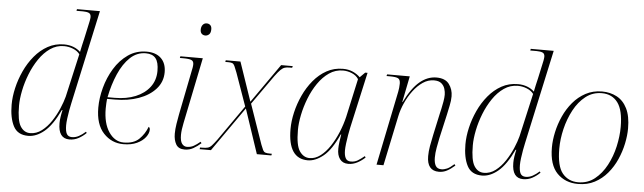

<svg xmlns="http://www.w3.org/2000/svg" viewBox="-48 -942 3802 1133"><g transform="rotate(5 1853.0 -375.0)"><path d="M145 10Q82 10 57 -38.5Q32 -87 32 -165Q32 -212 44 -264Q56 -316 79 -366Q102 -416 136 -457Q170 -498 213.5 -522Q257 -546 310 -546Q340 -546 365 -536.5Q390 -527 407 -510Q411 -530 415.5 -550Q420 -570 425 -591L448 -697Q449 -704 450 -709.5Q451 -715 451 -720Q451 -739 438 -744.5Q425 -750 404 -750H365L367 -760H503L382 -203Q378 -185 373.5 -160.5Q369 -136 366 -112Q363 -88 363 -72Q363 -37 372 -21Q381 -5 403 -5Q424 -5 443.5 -15.5Q463 -26 483 -44L488 -37Q468 -17 443 -3.5Q418 10 389 10Q323 10 323 -81Q323 -98 326 -118Q329 -138 334 -159H330Q287 -68 240 -29Q193 10 145 10ZM155 -7Q192 -7 223.5 -31Q255 -55 279.5 -92Q304 -129 321 -169Q338 -209 346 -240L404 -496Q390 -515 364 -525.5Q338 -536 310 -536Q266 -536 229 -510.5Q192 -485 163.5 -443Q135 -401 115.5 -351.5Q96 -302 86 -252.5Q76 -203 76 -163Q76 -75 97.5 -41Q119 -7 155 -7Z M709 10Q639 10 591 -41.5Q543 -93 543 -192Q543 -249 559.5 -310.5Q576 -372 608.5 -425.5Q641 -479 689 -512.5Q737 -546 799 -546Q854 -546 884.5 -516.5Q915 -487 915 -434Q915 -377 877.5 -335Q840 -293 777 -270.5Q714 -248 636 -248H590Q589 -241 588 -222Q587 -203 587 -191Q587 -103 622 -51.5Q657 0 710 0Q769 0 801 -31Q833 -62 849 -105Q857 -101 857 -89Q857 -67 839.5 -44Q822 -21 789 -5.5Q756 10 709 10ZM634 -258Q704 -258 757.5 -280Q811 -302 841.5 -342.5Q872 -383 872 -438Q872 -490 853 -513Q834 -536 795 -536Q742 -536 702 -498Q662 -460 634.5 -397Q607 -334 592 -258Z M1135 -671Q1122 -671 1113.5 -679Q1105 -687 1105 -703Q1105 -721 1114 -732Q1123 -743 1137 -743Q1150 -743 1158.5 -735Q1167 -727 1167 -711Q1167 -689 1157 -680Q1147 -671 1135 -671ZM1072 10Q1035 10 1020.5 -15.5Q1006 -41 1006 -78Q1006 -105 1011 -136.5Q1016 -168 1021 -194L1077 -475Q1078 -481 1078.5 -486Q1079 -491 1079 -496Q1079 -514 1065.5 -520Q1052 -526 1016 -526H997L999 -536H1132L1052 -145Q1048 -127 1045.5 -107.5Q1043 -88 1043 -74Q1043 -38 1054.5 -22.5Q1066 -7 1084 -7Q1106 -7 1124 -17Q1142 -27 1162 -44L1168 -36Q1147 -17 1123.5 -3.5Q1100 10 1072 10Z M1160 0 1162 -10H1175Q1196 -10 1208 -13.5Q1220 -17 1230.5 -28.5Q1241 -40 1259 -64L1406 -274L1337 -469Q1327 -495 1321.5 -507Q1316 -519 1308 -522.5Q1300 -526 1285 -526H1266L1268 -536H1355L1434 -305L1596 -536H1665L1662 -526H1646Q1630 -526 1618.5 -522.5Q1607 -519 1594.5 -507Q1582 -495 1562 -468L1439 -294L1521 -58Q1529 -37 1534 -27Q1539 -17 1548 -13.5Q1557 -10 1577 -10H1587L1585 0H1499L1411 -263L1227 0Z M1801 10Q1684 10 1684 -165Q1684 -212 1696 -264Q1708 -316 1731 -366Q1754 -416 1788 -457Q1822 -498 1865.5 -522Q1909 -546 1962 -546Q1995 -546 2020.5 -534.5Q2046 -523 2064 -505L2094 -535H2108L2034 -203Q2030 -185 2025.5 -159Q2021 -133 2018 -108Q2015 -83 2015 -68Q2015 -38 2024 -21.5Q2033 -5 2055 -5Q2078 -5 2095.5 -15.5Q2113 -26 2135 -44L2140 -36Q2120 -17 2094.5 -3.5Q2069 10 2041 10Q2008 10 1991 -13Q1974 -36 1975 -75Q1975 -90 1978 -114Q1981 -138 1985 -159H1982Q1940 -66 1893 -28Q1846 10 1801 10ZM1811 -4Q1844 -4 1874.5 -27Q1905 -50 1930.5 -88.5Q1956 -127 1975 -173Q1994 -219 2005 -265L2055 -493Q2042 -514 2016 -525Q1990 -536 1963 -536Q1918 -536 1881 -510.5Q1844 -485 1815.5 -443.5Q1787 -402 1767.5 -352Q1748 -302 1738 -252.5Q1728 -203 1728 -163Q1728 -72 1751.5 -38Q1775 -4 1811 -4Z M2578 10Q2507 10 2507 -77Q2507 -104 2512.5 -136.5Q2518 -169 2526 -205L2554 -334Q2556 -342 2560.5 -362Q2565 -382 2569 -405.5Q2573 -429 2573 -446Q2573 -462 2567.5 -480.5Q2562 -499 2547 -512Q2532 -525 2503 -525Q2468 -525 2437 -504Q2406 -483 2380.5 -449Q2355 -415 2337 -375Q2319 -335 2311 -296L2249 0H2208L2298 -440Q2300 -450 2301.5 -463Q2303 -476 2303 -488Q2303 -512 2290 -519Q2277 -526 2240 -526H2221L2224 -536H2358L2327 -381H2329Q2371 -466 2417 -504.5Q2463 -543 2516 -543Q2568 -543 2591 -512Q2614 -481 2614 -440Q2614 -414 2607.5 -384.5Q2601 -355 2596 -330L2564 -189Q2558 -160 2552.5 -129.5Q2547 -99 2547 -71Q2547 -41 2557 -23.5Q2567 -6 2592 -6Q2607 -6 2624.5 -13.5Q2642 -21 2666 -43L2672 -35Q2647 -13 2625 -1.5Q2603 10 2578 10Z M2833 10Q2770 10 2745 -38.5Q2720 -87 2720 -165Q2720 -212 2732 -264Q2744 -316 2767 -366Q2790 -416 2824 -457Q2858 -498 2901.5 -522Q2945 -546 2998 -546Q3028 -546 3053 -536.5Q3078 -527 3095 -510Q3099 -530 3103.5 -550Q3108 -570 3113 -591L3136 -697Q3137 -704 3138 -709.5Q3139 -715 3139 -720Q3139 -739 3126 -744.5Q3113 -750 3092 -750H3053L3055 -760H3191L3070 -203Q3066 -185 3061.5 -160.5Q3057 -136 3054 -112Q3051 -88 3051 -72Q3051 -37 3060 -21Q3069 -5 3091 -5Q3112 -5 3131.5 -15.5Q3151 -26 3171 -44L3176 -37Q3156 -17 3131 -3.5Q3106 10 3077 10Q3011 10 3011 -81Q3011 -98 3014 -118Q3017 -138 3022 -159H3018Q2975 -68 2928 -29Q2881 10 2833 10ZM2843 -7Q2880 -7 2911.5 -31Q2943 -55 2967.5 -92Q2992 -129 3009 -169Q3026 -209 3034 -240L3092 -496Q3078 -515 3052 -525.5Q3026 -536 2998 -536Q2954 -536 2917 -510.5Q2880 -485 2851.5 -443Q2823 -401 2803.5 -351.5Q2784 -302 2774 -252.5Q2764 -203 2764 -163Q2764 -75 2785.5 -41Q2807 -7 2843 -7Z M3402 10Q3326 10 3278 -39Q3230 -88 3230 -191Q3230 -234 3240.5 -282.5Q3251 -331 3272 -377.5Q3293 -424 3325 -462Q3357 -500 3400 -523Q3443 -546 3497 -546Q3545 -546 3584 -525.5Q3623 -505 3645.5 -460Q3668 -415 3668 -342Q3668 -300 3658 -252Q3648 -204 3627.5 -157.5Q3607 -111 3575 -73Q3543 -35 3500 -12.5Q3457 10 3402 10ZM3402 0Q3458 0 3499.5 -33Q3541 -66 3569 -118.5Q3597 -171 3610.5 -231.5Q3624 -292 3624 -347Q3624 -446 3590.5 -491Q3557 -536 3496 -536Q3442 -536 3400.5 -503.5Q3359 -471 3331 -418.5Q3303 -366 3288.5 -305.5Q3274 -245 3274 -188Q3274 -84 3309 -42Q3344 0 3402 0Z"/></g></svg>

Font: Noto Serif Display ExtraLight
Style: Italic
Weight: 200
Italic angle: -12°
Designer: Monotype Design Team
Foundry: Monotype Imaging Inc.
Version: Version 2.009